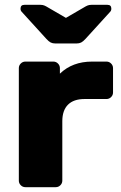

<svg xmlns="http://www.w3.org/2000/svg" viewBox="-20 -775 499 795"><path d="M448 -493V-392Q448 -381 440 -373Q432 -365 421 -365H330Q285 -365 261.5 -341.5Q238 -318 238 -273V-27Q238 -16 230 -8Q222 0 211 0H85Q74 0 66 -8Q58 -16 58 -27V-493Q58 -504 66 -512Q74 -520 85 -520H201Q212 -520 220 -512Q228 -504 228 -493V-470Q280 -520 361 -520H421Q432 -520 440 -512Q448 -504 448 -493ZM172 -614 70 -726Q65 -731 65 -739Q65 -755 81 -755H148Q157 -755 164 -752Q171 -749 179 -744L253 -701L327 -744Q335 -749 342 -752Q349 -755 358 -755H425Q441 -755 441 -739Q441 -731 436 -726L334 -614Q324 -603 316 -599Q308 -595 297 -595H209Q198 -595 190 -599Q182 -603 172 -614Z"/></svg>

Font: Rubik
Style: Regular
Weight: 700
Designer: Hubert & Fischer
Foundry: Hubert & Fischer
Version: Version 1.100